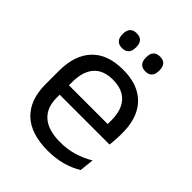

<svg xmlns="http://www.w3.org/2000/svg" viewBox="-194 -770 888 888"><g transform="rotate(45 250.0 -326.0)"><path d="M271 11Q159.5 11 103 -43.5Q46.5 -98 46.5 -199.5V-286.5Q46.5 -389.5 99 -445.2Q151.5 -501 252.5 -501Q320.5 -501 366 -475.8Q411.5 -450.5 434.5 -404Q457.5 -357.5 457.5 -293V-275Q457.5 -259 456.2 -243Q455 -227 453 -211.5H378.5Q379.5 -235.5 379.8 -257Q380 -278.5 380 -296.5Q380 -341 365.8 -371.8Q351.5 -402.5 323.2 -418.8Q295 -435 252.5 -435Q189.5 -435 158 -398.5Q126.5 -362 126.5 -294V-247.5L127 -237.5V-191Q127 -160.5 136 -136Q145 -111.5 164.2 -93.8Q183.5 -76 213.2 -66.8Q243 -57.5 284 -57.5Q331.5 -57.5 372.5 -70Q413.5 -82.5 449.5 -104L442 -34Q409.5 -13.5 366.5 -1.2Q323.5 11 271 11ZM89 -211.5V-272.5H436V-211.5ZM178 -567.5Q156.5 -567.5 145.5 -579.8Q134.5 -592 134.5 -614.5V-618Q134.5 -640.5 145.5 -652.5Q156.5 -664.5 178 -664.5Q200.5 -664.5 211.2 -652.5Q222 -640.5 222 -618V-614.5Q222 -592 211.2 -579.8Q200.5 -567.5 178 -567.5ZM331 -567.5Q309 -567.5 298.2 -579.8Q287.5 -592 287.5 -614.5V-618Q287.5 -640.5 298.2 -652.5Q309 -664.5 331 -664.5Q352.5 -664.5 363.2 -652.5Q374 -640.5 374 -618V-614.5Q374 -592 363.2 -579.8Q352.5 -567.5 331 -567.5Z"/></g></svg>

Font: Anek Tamil
Style: Regular
Weight: 400
Designer: Aadarsh Rajan (Tamil), Yesha Goshar (Latin)
Foundry: Ek Type
Version: Version 1.003